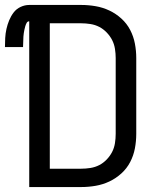

<svg xmlns="http://www.w3.org/2000/svg" viewBox="-30 -755 650 775"><path d="M88 0V-669Q81 -669 77.5 -662.5Q74 -656 72 -649Q70 -642 68.5 -635Q67 -628 66 -621Q65 -614 64.5 -607Q64 -600 64 -593Q64 -586 63.5 -579Q63 -572 63 -565H-10Q-10 -583 -9 -601.5Q-8 -620 -4 -638Q0 -656 7 -673Q14 -690 25 -704.5Q36 -719 53 -727Q70 -735 88 -735H298Q327 -735 356 -730Q385 -725 411.5 -712.5Q438 -700 460 -680Q482 -660 495.5 -634Q509 -608 514.5 -579Q520 -550 520 -521V-215Q520 -185 514.5 -156Q509 -127 495.5 -101Q482 -75 460 -55Q438 -35 411.5 -22.5Q385 -10 356 -5Q327 0 298 0ZM297 -74Q316 -74 335 -77Q354 -80 370.5 -88.5Q387 -97 400.5 -111Q414 -125 422.5 -141.5Q431 -158 434 -177Q437 -196 437 -215V-521Q437 -539 434 -558Q431 -577 422.5 -593.5Q414 -610 400.5 -624Q387 -638 370.5 -646.5Q354 -655 335 -658Q316 -661 298 -661H171V-74Z"/></svg>

Font: Iosevka Curly Extended
Style: Regular
Weight: 400
Width: 7
Monospace: yes
Designer: Belleve Invis
Foundry: Belleve Invis
Version: Version 11.1.0; ttfautohint (v1.8.3)